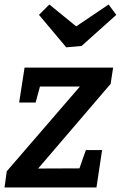

<svg xmlns="http://www.w3.org/2000/svg" viewBox="-23 -832 536 852"><path d="M430 -166 405 0H-3L7 -72L354 -474L368 -448H125L162 -476L135 -377H62L86 -532H479L468 -460L117 -50V-84L354 -85L317 -49L358 -166ZM459 -812 493 -766 339 -628 271 -622 150 -766 196 -812 352 -685 272 -686Z"/></svg>

Font: Bitter Thin SemiBold
Style: Italic
Weight: 600
Italic angle: -9°
Version: Version 2.002